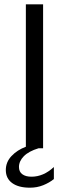

<svg xmlns="http://www.w3.org/2000/svg" viewBox="-20 -688 320 891"><path d="M180 -668V0H159Q113 14 90.5 37Q68 60 68 87Q68 109 83.5 120.5Q99 132 126 132Q182 132 230 87V143Q209 160 180.5 171.5Q152 183 119 183Q66 183 36.5 161.5Q7 140 7 101Q7 64 33.5 36Q60 8 100 -7V-668Z"/></svg>

Font: Madhuban Light
Style: Regular
Weight: 300
Designer: jaikishan Patel
Foundry: MagicType
Version: Version 1.000